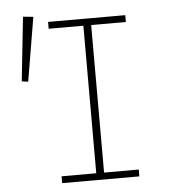

<svg xmlns="http://www.w3.org/2000/svg" viewBox="-51 -737 701 783"><g transform="rotate(-5 300.0 -345.0)"><path d="M172 0V-28H314V-632H172V-660H488V-632H346V-28H488V0ZM70 -424 44 -428 72 -690 114 -686Z"/></g></svg>

Font: Source Code Pro ExtraLight
Style: Regular
Weight: 200
Monospace: yes
Designer: Paul D. Hunt, Teo Tuominen
Foundry: Adobe
Version: Version 1.026;hotconv 1.1.0;makeotfexe 2.6.0